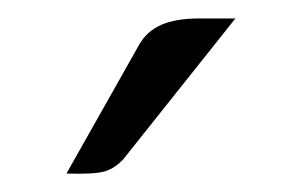

<svg xmlns="http://www.w3.org/2000/svg" viewBox="-20 -727 326 208"><path d="M131 -679Q139 -693 154.5 -700Q170 -707 196 -707H235L114 -555Q105 -545 94 -541.5Q83 -538 52 -539Z"/></svg>

Font: K2D ExtraLight
Style: Regular
Weight: 275
Designer: Katatrad Aksorn Co.,Ltd.
Foundry: Cadson Demak Co.,Ltd.
Version: Version 1.000; ttfautohint (v1.6)